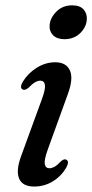

<svg xmlns="http://www.w3.org/2000/svg" viewBox="-20 -690 346 720"><path d="M221.5 -543Q194 -543 179.2 -557.8Q164.5 -572.5 166 -594.5Q167.5 -622 191 -646Q214.5 -670 250.5 -670Q279.5 -670 293.2 -654.8Q307 -639.5 305.5 -617Q304 -588.5 280.8 -565.8Q257.5 -543 221.5 -543ZM158.5 -127.5Q145 -89.5 148 -74.2Q151 -59 165.5 -59Q174 -59 184.2 -64.5Q194.5 -70 208.5 -85Q220.5 -95.5 228 -91.5Q241.5 -85.5 228.5 -61.5Q210 -29.5 178.2 -10Q146.5 9.5 108 9.5Q64.5 9.5 51.8 -20.2Q39 -50 59.5 -105.5L136.5 -316.5Q151 -355.5 148.5 -371.5Q146 -387.5 131 -387.5Q122 -387.5 111.5 -381.5Q101 -375.5 86.5 -360.5Q74 -350.5 66 -354Q52 -360 65.5 -383.5Q85.5 -416 118.2 -436.2Q151 -456.5 187 -456.5Q228 -456.5 242 -426.2Q256 -396 234.5 -337.5Z"/></svg>

Font: Fraunces 72pt S050
Style: Italic
Weight: 400
Italic angle: -16°
Version: Version 1.000; ttfautohint (v1.8.3)